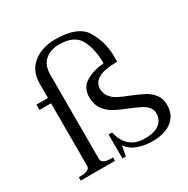

<svg xmlns="http://www.w3.org/2000/svg" viewBox="-165 -869 1005 1026"><g transform="rotate(-30 337.5 -356.0)"><path d="M509 -260Q556 -241 584.5 -225.5Q613 -210 632.5 -184.5Q652 -159 652 -120Q652 -58 608.5 -24Q565 10 490 10Q441 10 400 -4.5Q359 -19 335 -53L323 9H302V-139H324Q335 -84 369.5 -53.5Q404 -23 461 -23Q520 -23 550 -46.5Q580 -70 580 -110Q580 -133 565.5 -149.5Q551 -166 530 -176.5Q509 -187 469 -204Q420 -223 388 -240Q356 -257 334 -287Q312 -317 312 -363Q312 -422 358.5 -449.5Q405 -477 469 -482Q469 -571 437.5 -629.5Q406 -688 312 -688Q260 -688 226 -659Q192 -630 192 -571V-51Q192 -36 207 -28.5Q222 -21 245 -21H261V0H50V-21H66Q89 -21 104 -28.5Q119 -36 119 -51V-437H48V-470H119V-559Q119 -637 173 -679.5Q227 -722 309 -722Q450 -722 493 -647Q536 -572 536 -488V-453Q384 -453 384 -372Q384 -343 400.5 -322.5Q417 -302 442 -289Q467 -276 509 -260Z"/></g></svg>

Font: Taviraj Light
Style: Regular
Weight: 300
Designer: Katatrad Team
Foundry: CadsonDemak
Version: Version 1.001